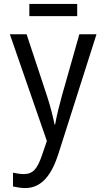

<svg xmlns="http://www.w3.org/2000/svg" viewBox="-20 -710 540 975"><path d="M129 -628H372V-690H129ZM108 245C194 245 244 174 277 70L470 -536H383L295 -226C283 -183 267 -120 260 -78H257C248 -123 235 -173 218 -225L115 -536H30L218 6L193 79C169 148 148 174 100 174C82 174 61 170 46 167V237C66 241 87 245 108 245Z"/></svg>

Font: Noto Sans Mono ExtraCondensed
Style: Regular
Weight: 400
Width: 2
Designer: Monotype Design Team
Foundry: Monotype Imaging Inc.
Version: Version 2.014